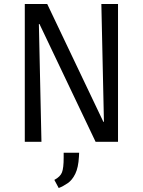

<svg xmlns="http://www.w3.org/2000/svg" viewBox="-20 -715 720 968"><path d="M105 0V-695H218L501 -101H504L491 -695H575V0H462L179 -594H176L189 0ZM276 233 254 192Q284 176 292.5 154Q301 132 301 80V55H379L378 75Q375 130 359.5 161.5Q344 193 321.5 208.5Q299 224 276 233Z"/></svg>

Font: Ruda
Style: Regular
Weight: 400
Designer: Mariela Monsalve and Angelina Sanchez
Foundry: Mariela Monsalve and Angelina Sanchez
Version: Version 2.000